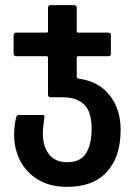

<svg xmlns="http://www.w3.org/2000/svg" viewBox="-20 -500 511 748"><path d="M35 26Q35 -11 43 -43Q45 -52 53 -52H145Q155 -52 153 -43Q147 -4 147 21Q147 70 171 101Q195 132 242 132Q294 132 315.5 96.5Q337 61 337 1Q337 -65 307.5 -93Q278 -121 225 -121H177Q167 -121 167 -132V-276Q167 -281 162 -281H43Q33 -281 33 -292V-362Q33 -373 43 -373H162Q167 -373 167 -378V-469Q167 -480 177 -480H268Q279 -480 279 -469V-378Q279 -373 284 -373H402Q412 -373 412 -363V-291Q412 -281 402 -281H284Q279 -281 279 -276V-201Q279 -195 285 -194Q365 -183 407.5 -128.5Q450 -74 450 6Q450 111 396.5 169.5Q343 228 242 228Q174 228 127 199Q80 170 57.5 124Q35 78 35 26Z"/></svg>

Font: Barlow GEO Semi Bold
Style: Regular
Weight: 600
Designer: Jeremy Tribby
Foundry: Tribby Type
Version: Version 1.408